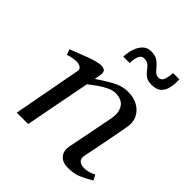

<svg xmlns="http://www.w3.org/2000/svg" viewBox="-211 -904 1059 1059"><g transform="rotate(45 319.0 -374.0)"><path d="M74 0Q77 -12 82.5 -43.5Q88 -75 96 -117Q104 -159 112.5 -204.5Q121 -250 128.5 -290.5Q136 -331 141.5 -360Q147 -389 149 -398Q154 -424 124 -431Q94 -438 44 -421L33 -453Q53 -460 83 -472.5Q113 -485 145 -496.5Q177 -508 203.5 -512.5Q230 -517 244.5 -508Q259 -499 253 -469Q250 -455 247 -436Q290 -466 335.5 -491Q381 -516 426 -516Q473 -516 505.5 -497Q538 -478 553 -446Q568 -414 560 -374Q552 -328 541.5 -273.5Q531 -219 521.5 -171Q512 -123 506 -96Q501 -66 519.5 -54.5Q538 -43 567.5 -47Q597 -51 622 -65L638 -34Q600 -12 568 2Q536 16 490 16Q444 16 424 -9.5Q404 -35 411 -72Q414 -87 420 -116.5Q426 -146 433 -182.5Q440 -219 447 -254Q454 -289 459 -315.5Q464 -342 466 -351Q474 -398 454.5 -429.5Q435 -461 385 -462Q361 -462 335 -449.5Q309 -437 283.5 -419Q258 -401 237 -384Q222 -308 203 -208Q184 -108 163 0ZM271 -634Q271 -648 275 -669.5Q279 -691 288.5 -712.5Q298 -734 315.5 -749Q333 -764 360 -764Q390 -764 408 -752.5Q426 -741 438 -726.5Q450 -712 461.5 -700.5Q473 -689 490 -689Q513 -689 521 -714Q529 -739 529 -764H579Q579 -751 578 -729.5Q577 -708 570 -686Q563 -664 544.5 -649Q526 -634 491 -634Q461 -634 445 -645.5Q429 -657 418.5 -671.5Q408 -686 395.5 -697.5Q383 -709 360 -709Q338 -709 329.5 -685Q321 -661 321 -634Z"/></g></svg>

Font: Wittgenstein-Italic Regular
Style: Italic
Weight: 400
Italic angle: -11°
Designer: Jörg Drees
Foundry: Jörg Drees
Version: Version 1.000; ttfautohint (v1.8.4.7-5d5b)